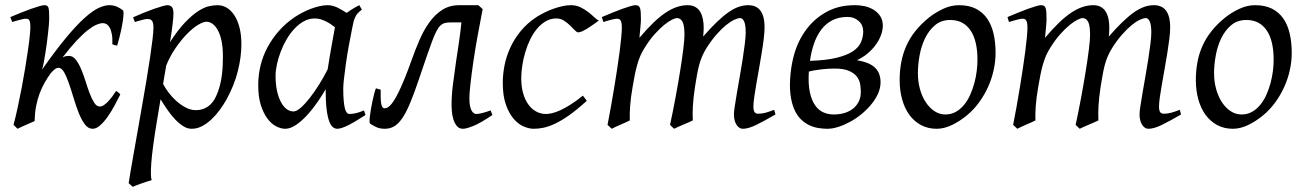

<svg xmlns="http://www.w3.org/2000/svg" viewBox="-20 -477 5031 741"><path d="M444.3 -112.3Q434.1 -91.8 421.4 -68.4Q408.7 -44.9 394.8 -25.4Q380.9 -5.9 366.2 7.1Q351.6 20 337.4 20Q320.3 20 307.4 2.7Q294.4 -14.6 283.9 -41Q273.4 -67.4 264.4 -97.7Q255.4 -127.9 246.3 -154.3Q237.3 -180.7 227.5 -198Q217.8 -215.3 205.6 -215.3Q198.7 -215.3 191.2 -209.5Q183.6 -203.6 175.3 -193.8Q162.6 -176.3 151.9 -157.2Q141.1 -138.2 132.8 -116Q124.5 -93.8 119.4 -67.6Q114.3 -41.5 113.8 -9.8Q106.9 -6.8 98.1 -2.9Q89.4 1 80.3 4.9Q71.3 8.8 62.5 12.9Q53.7 17.1 47.9 20L32.2 4.9Q40.5 -25.9 48.3 -62.5Q56.2 -99.1 63.5 -137.2Q70.8 -175.3 76.9 -212.4Q83 -249.5 87.6 -281.2Q92.3 -313 94.7 -336.7Q97.2 -360.4 97.2 -372.1Q97.2 -383.3 95.9 -389.9Q94.7 -396.5 92.5 -399.7Q90.3 -402.8 86.9 -403.8Q83.5 -404.8 79.1 -404.8Q74.7 -404.8 66.2 -402.8Q57.6 -400.9 48.8 -398.4Q38.6 -395.5 26.9 -392.1L20 -411.1Q40.5 -419.9 61.3 -428.2Q82 -436.5 100.1 -442.9Q118.2 -449.2 131.6 -453.1Q145 -457 150.9 -457Q157.7 -457 161.6 -454.8Q165.5 -452.6 167.2 -446.8Q168.9 -440.9 169.4 -430.2Q169.9 -419.4 169.9 -401.9Q169.9 -396 168.7 -382.1Q167.5 -368.2 165.5 -350.1Q163.6 -332 160.9 -311.3Q158.2 -290.5 155 -271Q151.9 -251.5 148.7 -234.9Q145.5 -218.3 142.1 -208Q194.8 -283.2 235.1 -331.5Q275.4 -379.9 306.4 -407.7Q337.4 -435.5 360.6 -446.3Q383.8 -457 401.9 -457Q417.5 -457 430.7 -451.4Q443.8 -445.8 454.6 -437Q457 -435.1 456.8 -423.3Q456.5 -411.6 453.6 -393.1Q450.7 -374.5 445.3 -350.6Q439.9 -326.7 432.1 -300.8Q421.9 -302.2 413.6 -306.2Q414.6 -329.6 411.6 -345.2Q408.7 -360.8 403.3 -370.4Q397.9 -379.9 391.1 -383.8Q384.3 -387.7 377.4 -387.7Q366.7 -387.7 352.3 -381.6Q337.9 -375.5 318.8 -360.6Q299.8 -345.7 275.6 -320.1Q251.5 -294.4 221.2 -254.9Q229.5 -259.8 235.8 -260.5Q242.2 -261.2 246.6 -261.2Q261.2 -261.2 272.5 -246.8Q283.7 -232.4 293 -210.7Q302.2 -189 310.1 -163.6Q317.9 -138.2 326.2 -116.5Q334.5 -94.7 343.8 -80.3Q353 -65.9 365.2 -65.9Q373 -65.9 381.6 -71.8Q390.1 -77.6 398.2 -86.4Q406.2 -95.2 414.1 -105.7Q421.9 -116.2 428.2 -126L437 -120.1Q439.9 -118.2 444.3 -112.3Z M777.3 -393.1Q764.2 -393.1 744.1 -380.9Q724.1 -368.7 702.1 -346.4Q680.2 -324.2 658.7 -293.2Q637.2 -262.2 621.6 -224.6L609.4 -153.3Q616.7 -138.7 629.9 -120.8Q643.1 -103 660.2 -87.6Q677.2 -72.3 696.8 -62Q716.3 -51.8 736.3 -51.8Q762.7 -51.8 783 -66.2Q803.2 -80.6 814.5 -106.9Q823.2 -126 828.6 -146.7Q834 -167.5 836.4 -187.7Q838.9 -208 839.6 -226.6Q840.3 -245.1 840.3 -259.8Q840.3 -293.9 835 -319.1Q829.6 -344.2 820.6 -360.6Q811.5 -377 800.3 -385Q789.1 -393.1 777.3 -393.1ZM649.4 -424.8Q649.4 -410.2 646.2 -383.8Q643.1 -357.4 636.2 -314.5Q667.5 -362.8 694.8 -391.1Q722.2 -419.4 744.9 -434.1Q767.6 -448.7 786.1 -452.9Q804.7 -457 819.3 -457Q838.4 -457 855 -447.3Q871.6 -437.5 884.3 -418.2Q897 -398.9 904.3 -370.8Q911.6 -342.8 911.6 -306.2Q911.6 -257.3 897.9 -202.6Q884.3 -147.9 853.5 -91.8Q842.3 -72.3 827.9 -52.5Q813.5 -32.7 796.4 -16.6Q779.3 -0.5 760 9.8Q740.7 20 719.7 20Q703.1 20 687.3 10Q671.4 0 656 -16.1Q640.6 -32.2 626.5 -52.7Q612.3 -73.2 599.6 -93.8L584.5 -2.9Q567.9 97.7 564 151.1Q560.1 204.6 565.4 218.3Q558.1 220.2 548.3 223.4Q538.6 226.6 528.1 230.2Q517.6 233.9 508.1 237.5Q498.5 241.2 492.2 244.1L476.6 230Q478.5 215.8 483.6 186Q488.8 156.2 495.8 116.2Q502.9 76.2 511.2 28.8Q519.5 -18.6 528.1 -67.4Q536.6 -116.2 544.7 -164.1Q552.7 -211.9 558.8 -252.7Q564.9 -293.5 568.6 -324.5Q572.3 -355.5 572.3 -371.1Q572.3 -382.3 570.3 -388.9Q568.4 -395.5 564.9 -398.7Q561.5 -401.9 557.6 -402.8Q553.7 -403.8 549.3 -403.8Q544.9 -403.8 536.9 -402.1Q528.8 -400.4 520.5 -397.9Q511.2 -395.5 500.5 -392.1L493.7 -410.2Q514.2 -419.4 535.2 -428Q556.2 -436.5 574.5 -442.9Q592.8 -449.2 606.7 -453.1Q620.6 -457 626.5 -457Q636.2 -457 642.8 -450.4Q649.4 -443.8 649.4 -424.8Z M1351.6 -411.1 1350.6 -410.2Q1347.2 -403.3 1344.7 -394Q1342.3 -384.8 1339.8 -371.1Q1332.5 -335.9 1325.9 -299.1Q1319.3 -262.2 1314.7 -229.5Q1310.1 -196.8 1307.4 -171.9Q1304.7 -147 1304.7 -136.2Q1304.7 -108.4 1306.4 -89.4Q1308.1 -70.3 1311 -58.8Q1314 -47.4 1318.4 -42.2Q1322.8 -37.1 1328.6 -37.1Q1338.4 -37.1 1351.8 -39.8Q1365.2 -42.5 1384.8 -50.8L1390.6 -33.2Q1348.1 -5.4 1322 7.3Q1295.9 20 1281.7 20Q1272.9 20 1264.9 13.9Q1256.8 7.8 1250.5 -9Q1244.1 -25.9 1240.5 -55.7Q1236.8 -85.4 1236.8 -132.8Q1224.1 -110.4 1205.8 -83.7Q1187.5 -57.1 1166.5 -33.9Q1145.5 -10.7 1123.3 4.6Q1101.1 20 1080.6 20Q1064.5 20 1046.1 10.7Q1027.8 1.5 1012.5 -18.8Q997.1 -39.1 986.8 -71Q976.6 -103 976.6 -148.9Q976.6 -187.5 985.6 -224.4Q994.6 -261.2 1012.7 -294.9Q1030.8 -328.6 1056.9 -358.2Q1083 -387.7 1117.7 -411.1Q1130.9 -419.9 1146.7 -428.2Q1162.6 -436.5 1179.4 -442.9Q1196.3 -449.2 1212.9 -453.1Q1229.5 -457 1244.6 -457Q1254.9 -457 1264.6 -454.3Q1274.4 -451.7 1283.4 -447.3Q1292.5 -442.9 1301.3 -437.5Q1310.1 -432.1 1317.9 -427.2Q1329.1 -435.5 1341.6 -443.1Q1354 -450.7 1366.7 -457L1376.5 -439.9Q1366.7 -432.1 1360.8 -426Q1355 -419.9 1351.1 -411.1ZM1244.6 -209.5Q1248 -231.9 1252.2 -256.6Q1256.3 -281.2 1260.3 -303.5Q1264.2 -325.7 1267.6 -343.8Q1271 -361.8 1272.5 -371.1V-372.1Q1265.1 -377.9 1256.3 -383.8Q1247.6 -389.6 1237.8 -394.5Q1228 -399.4 1217.3 -402.6Q1206.5 -405.8 1194.8 -405.8Q1172.4 -405.8 1152.6 -394.8Q1132.8 -383.8 1116 -365.7Q1099.1 -347.7 1085.7 -324.5Q1072.3 -301.3 1063 -276.6Q1053.7 -252 1048.6 -228Q1043.5 -204.1 1043.5 -185.1Q1043.5 -153.3 1048.8 -127.9Q1054.2 -102.5 1063.5 -84.5Q1072.8 -66.4 1085.4 -56.6Q1098.1 -46.9 1112.8 -46.9Q1124.5 -46.9 1141.1 -61.5Q1157.7 -76.2 1176 -99.6Q1194.3 -123 1212.4 -152.1Q1230.5 -181.2 1244.6 -209.5Z M1722.7 -69.8Q1722.7 -107.9 1727.8 -149.2Q1732.9 -190.4 1740.2 -240.2Q1743.2 -258.8 1746.1 -279.1Q1749 -299.3 1752 -319.1Q1754.9 -338.9 1757.1 -357.2Q1759.3 -375.5 1760.7 -390.6H1720.2Q1706.5 -390.6 1697 -388.2Q1687.5 -385.7 1679.4 -378.2Q1671.4 -370.6 1664.1 -356.2Q1656.7 -341.8 1647.5 -317.4Q1638.2 -293 1626 -257.1Q1613.8 -221.2 1596.7 -170.9Q1578.1 -115.7 1562.7 -79.1Q1547.4 -42.5 1532.2 -20.5Q1517.1 1.5 1501 10.7Q1484.9 20 1464.8 20Q1445.3 20 1430.9 12.9Q1416.5 5.9 1408.2 0Q1406.2 -1.5 1406.2 -9.5Q1406.2 -17.6 1407.7 -29.5Q1409.2 -41.5 1411.6 -56.2Q1414.1 -70.8 1417.2 -85.4Q1420.4 -100.1 1423.8 -113.5Q1427.2 -127 1430.7 -136.2L1449.2 -130.9Q1448.2 -95.7 1451.2 -77.4Q1454.1 -59.1 1463.9 -59.1Q1468.3 -59.1 1473.4 -61Q1478.5 -63 1485.1 -69.3Q1491.7 -75.7 1499.8 -87.9Q1507.8 -100.1 1518.1 -120.8Q1528.3 -141.6 1540.8 -171.9Q1553.2 -202.1 1568.4 -244.6Q1582 -283.2 1598.4 -321.3Q1614.7 -359.4 1636.2 -389.6Q1657.7 -419.9 1686 -438.5Q1714.4 -457 1752.9 -457H1826.7V-456.5L1842.8 -441.9Q1832.5 -390.1 1823 -337.2Q1813.5 -284.2 1806.6 -237.3Q1799.8 -190.4 1795.7 -153.6Q1791.5 -116.7 1791.5 -97.7Q1791.5 -80.1 1793.9 -68.4Q1796.4 -56.6 1800.3 -49.8Q1804.2 -43 1808.8 -40Q1813.5 -37.1 1817.4 -37.1Q1825.7 -37.1 1839.4 -40.3Q1853 -43.5 1873.5 -50.8L1880.4 -33.2Q1834.5 -2 1806.9 9Q1779.3 20 1767.1 20Q1751.5 20 1742.7 8.8Q1733.9 -2.4 1729.5 -17.3Q1725.1 -32.2 1723.9 -47.4Q1722.7 -62.5 1722.7 -69.8Z M2291.5 -397.9Q2281.2 -390.6 2269.8 -382.3Q2258.3 -374 2247.6 -367.4Q2236.8 -360.8 2227.3 -356.4Q2217.8 -352.1 2211.4 -352.1Q2206.1 -352.1 2198.2 -360.4Q2190.4 -368.7 2179.9 -378.9Q2169.4 -389.2 2156.2 -397.5Q2143.1 -405.8 2127.4 -405.8Q2105 -405.8 2086.4 -395Q2067.9 -384.3 2052.7 -366.2Q2037.6 -348.1 2026.1 -324.5Q2014.6 -300.8 2007.1 -275.1Q1999.5 -249.5 1995.6 -223.6Q1991.7 -197.8 1991.7 -174.8Q1991.7 -143.1 1998.8 -117.7Q2005.9 -92.3 2018.6 -74.5Q2031.2 -56.6 2048.8 -46.9Q2066.4 -37.1 2087.4 -37.1Q2096.2 -37.1 2109.9 -40Q2123.5 -43 2141.4 -51Q2159.2 -59.1 2181.2 -72.8Q2203.1 -86.4 2229.5 -107.9Q2233.4 -102.5 2237.8 -97.2Q2242.2 -91.8 2244.6 -87.9Q2206.5 -53.2 2176.3 -32Q2146 -10.7 2121.3 0.7Q2096.7 12.2 2076.9 16.1Q2057.1 20 2039.6 20Q2022.9 20 2002.4 11.7Q1981.9 3.4 1963.6 -17.1Q1945.3 -37.6 1932.9 -71.8Q1920.4 -106 1920.4 -157.2Q1920.4 -189.9 1927.2 -224.9Q1934.1 -259.8 1949.5 -293.2Q1964.8 -326.7 1989.5 -356.9Q2014.2 -387.2 2050.3 -411.1Q2064 -419.9 2080.6 -428.2Q2097.2 -436.5 2115 -442.9Q2132.8 -449.2 2150.1 -453.1Q2167.5 -457 2182.6 -457Q2204.1 -457 2220.9 -448.7Q2237.8 -440.4 2251 -429.9Q2264.2 -419.4 2274.2 -409.9Q2284.2 -400.4 2291.5 -397.9Z M2972.7 -35.2Q2927.2 -8.8 2897.5 5.6Q2867.7 20 2846.7 20Q2832.5 20 2822.5 4.6Q2812.5 -10.7 2812.5 -37.1Q2812.5 -45.9 2815.9 -67.9Q2819.3 -89.8 2824.2 -119.4Q2829.1 -148.9 2835.2 -182.6Q2841.3 -216.3 2846.2 -248.3Q2851.1 -280.3 2854.5 -307.6Q2857.9 -335 2857.9 -351.1Q2857.9 -381.3 2851.8 -394.3Q2845.7 -407.2 2836.9 -407.2Q2827.6 -407.2 2813.5 -400.6Q2799.3 -394 2782.2 -380.1Q2765.1 -366.2 2745.8 -344.5Q2726.6 -322.8 2707.5 -293Q2696.8 -275.9 2689.7 -259.3Q2682.6 -242.7 2678 -224.9Q2673.3 -207 2669.9 -187.3Q2666.5 -167.5 2662.6 -144Q2655.8 -99.6 2654.1 -67.9Q2652.3 -36.1 2653.8 -12.2Q2647 -8.8 2637.2 -4.6Q2627.4 -0.5 2617.2 3.9Q2606.9 8.3 2597.4 12.5Q2587.9 16.6 2581.5 20L2565.9 4.9Q2576.7 -44.9 2586.7 -98.6Q2596.7 -152.3 2604.5 -200.4Q2612.3 -248.5 2616.9 -286.1Q2621.6 -323.7 2621.6 -341.8Q2621.6 -378.9 2614 -393.1Q2606.4 -407.2 2592.8 -407.2Q2586.4 -407.2 2573.2 -400.9Q2560.1 -394.5 2543 -380.6Q2525.9 -366.7 2506.6 -345.2Q2487.3 -323.7 2468.8 -293.9Q2458.5 -278.3 2451.4 -261.7Q2444.3 -245.1 2439.2 -226.8Q2434.1 -208.5 2429.9 -188Q2425.8 -167.5 2421.9 -144Q2414.1 -99.6 2411.9 -67.6Q2409.7 -35.6 2410.6 -12.2Q2404.3 -8.8 2394.8 -4.6Q2385.3 -0.5 2375.2 3.9Q2365.2 8.3 2356 12.5Q2346.7 16.6 2340.8 20L2324.7 4.9Q2331.5 -29.3 2338.1 -66.7Q2344.7 -104 2350.8 -141.1Q2356.9 -178.2 2362.3 -213.6Q2367.7 -249 2371.6 -279.3Q2375.5 -309.6 2377.7 -333.3Q2379.9 -356.9 2379.9 -371.1Q2379.9 -382.3 2378.4 -388.9Q2377 -395.5 2374.3 -399.2Q2371.6 -402.8 2368.2 -403.8Q2364.7 -404.8 2360.8 -404.8Q2356 -404.8 2347.4 -402.8Q2338.9 -400.9 2330.1 -398.4Q2319.8 -395.5 2308.6 -392.1L2302.7 -411.1Q2323.2 -419.9 2343.8 -428.2Q2364.3 -436.5 2381.8 -442.9Q2399.4 -449.2 2412.6 -453.1Q2425.8 -457 2431.6 -457Q2439 -457 2443.4 -454.6Q2447.8 -452.1 2450 -446Q2452.1 -439.9 2452.9 -429Q2453.6 -418 2453.6 -400.9Q2453.6 -395.5 2452.9 -387.5Q2452.1 -379.4 2451.4 -369.9Q2450.7 -360.4 2449.5 -350.1Q2448.2 -339.8 2447.8 -331.1Q2476.6 -365.2 2501.7 -389.4Q2526.9 -413.6 2549.6 -428.5Q2572.3 -443.4 2593 -450.2Q2613.8 -457 2633.8 -457Q2651.9 -457 2664.1 -449.7Q2676.3 -442.4 2683.1 -430.2Q2689.9 -418 2692.9 -402.6Q2695.8 -387.2 2695.8 -371.1Q2695.8 -361.8 2695.3 -354.2Q2694.8 -346.7 2693.8 -335.9Q2722.2 -368.7 2746.1 -391.6Q2770 -414.6 2790.8 -429.2Q2811.5 -443.8 2830.3 -450.4Q2849.1 -457 2867.7 -457Q2881.8 -457 2893.6 -452.4Q2905.3 -447.8 2913.6 -437.5Q2921.9 -427.2 2926.3 -410.9Q2930.7 -394.5 2930.7 -371.1Q2930.7 -352.5 2927.5 -326.4Q2924.3 -300.3 2919.4 -271Q2914.6 -241.7 2909.2 -210.9Q2903.8 -180.2 2898.9 -152.6Q2894 -125 2890.9 -102.3Q2887.7 -79.6 2887.7 -65.9Q2887.7 -49.3 2892.6 -43.7Q2897.5 -38.1 2905.8 -38.1Q2919.9 -38.1 2933.8 -41.7Q2947.8 -45.4 2967.8 -53.2Z M3251.5 -411.6Q3217.3 -411.6 3192.1 -398.7Q3167 -385.7 3149.7 -362.8Q3132.3 -339.8 3121.6 -308.8Q3110.8 -277.8 3106 -242.2Q3169.4 -244.1 3209.5 -254.2Q3249.5 -264.2 3272.2 -279.5Q3294.9 -294.9 3303.2 -314.9Q3311.5 -335 3311.5 -356.4Q3311 -380.9 3293.7 -396.2Q3276.4 -411.6 3251.5 -411.6ZM3197.8 -35.2Q3219.7 -35.2 3238.8 -40.8Q3257.8 -46.4 3272 -57.6Q3286.1 -68.8 3294.2 -85Q3302.2 -101.1 3302.2 -122.6Q3302.2 -135.7 3299.8 -151.4Q3297.4 -167 3287.4 -180.7Q3277.3 -194.3 3256.8 -203.4Q3236.3 -212.4 3200.7 -212.4Q3189.5 -212.4 3176.8 -211.7Q3164.1 -210.9 3151.1 -209.5Q3138.2 -208 3125.2 -205.8Q3112.3 -203.6 3101.6 -200.7Q3098.6 -152.3 3105.7 -120.4Q3112.8 -88.4 3126.7 -69.3Q3140.6 -50.3 3159.2 -42.7Q3177.7 -35.2 3197.8 -35.2ZM3281.7 -457Q3297.4 -457 3315.4 -453.4Q3333.5 -449.7 3349.4 -440.7Q3365.2 -431.6 3376 -416.5Q3386.7 -401.4 3387.2 -378.9Q3387.2 -361.3 3380.4 -342.3Q3373.5 -323.2 3360.6 -305.2Q3347.7 -287.1 3329.1 -271.2Q3310.5 -255.4 3287.1 -244.6Q3313 -240.2 3330.6 -232.7Q3348.1 -225.1 3358.6 -214.1Q3369.1 -203.1 3373.8 -189.5Q3378.4 -175.8 3378.4 -159.7Q3378.4 -137.7 3368.7 -115.7Q3358.9 -93.8 3342.5 -74Q3326.2 -54.2 3305.2 -36.9Q3284.2 -19.5 3261.2 -7.1Q3238.3 5.4 3215.6 12.7Q3192.9 20 3173.3 20Q3156.7 20 3138.4 17.1Q3120.1 14.2 3102.8 5.9Q3085.4 -2.4 3070.3 -17.3Q3055.2 -32.2 3044.9 -56.2Q3034.7 -80.1 3030.5 -113.8Q3026.4 -147.5 3031.2 -193.8Q3039.6 -274.4 3070.8 -330.6Q3102.1 -386.7 3149.9 -418.9Q3166 -429.7 3181.6 -437Q3197.3 -444.3 3213.1 -448.7Q3229 -453.1 3245.8 -455.1Q3262.7 -457 3281.7 -457Z M3752.4 -246.1Q3752.4 -320.8 3725.1 -360.4Q3697.8 -399.9 3647.5 -399.9Q3612.3 -399.9 3588.4 -379.6Q3564.5 -359.4 3549.8 -328.6Q3535.2 -297.9 3528.8 -262Q3522.5 -226.1 3522.5 -194.8Q3522.5 -162.1 3530.5 -133.1Q3538.6 -104 3553 -82.3Q3567.4 -60.5 3586.7 -47.9Q3606 -35.2 3628.4 -35.2Q3650.9 -35.2 3668.7 -45.2Q3686.5 -55.2 3700.4 -72Q3714.4 -88.9 3724.1 -110.6Q3733.9 -132.3 3740.2 -155.8Q3746.6 -179.2 3749.5 -202.6Q3752.4 -226.1 3752.4 -246.1ZM3822.3 -272.9Q3822.3 -240.2 3814.9 -206.8Q3807.6 -173.3 3793.5 -141.8Q3779.3 -110.4 3758.5 -81.8Q3737.8 -53.2 3710.4 -30.8Q3697.8 -20.5 3683.6 -11.2Q3669.4 -2 3654.8 5.1Q3640.1 12.2 3625 16.1Q3609.9 20 3595.2 20Q3561 20 3534.4 5.6Q3507.8 -8.8 3489.5 -33.9Q3471.2 -59.1 3461.7 -93.5Q3452.1 -127.9 3452.1 -168Q3452.1 -203.1 3458 -235.6Q3463.9 -268.1 3477.1 -298.3Q3490.2 -328.6 3512.2 -356.4Q3534.2 -384.3 3566.4 -410.2Q3591.3 -429.7 3621.1 -443.4Q3650.9 -457 3681.2 -457Q3719.2 -457 3746.1 -443.4Q3772.9 -429.7 3789.8 -405.3Q3806.6 -380.9 3814.5 -347.2Q3822.3 -313.5 3822.3 -272.9Z M4538.1 -35.2Q4492.7 -8.8 4462.9 5.6Q4433.1 20 4412.1 20Q4397.9 20 4387.9 4.6Q4377.9 -10.7 4377.9 -37.1Q4377.9 -45.9 4381.3 -67.9Q4384.8 -89.8 4389.6 -119.4Q4394.5 -148.9 4400.6 -182.6Q4406.7 -216.3 4411.6 -248.3Q4416.5 -280.3 4419.9 -307.6Q4423.3 -335 4423.3 -351.1Q4423.3 -381.3 4417.2 -394.3Q4411.1 -407.2 4402.3 -407.2Q4393.1 -407.2 4378.9 -400.6Q4364.7 -394 4347.7 -380.1Q4330.6 -366.2 4311.3 -344.5Q4292 -322.8 4272.9 -293Q4262.2 -275.9 4255.1 -259.3Q4248 -242.7 4243.4 -224.9Q4238.8 -207 4235.4 -187.3Q4231.9 -167.5 4228 -144Q4221.2 -99.6 4219.5 -67.9Q4217.8 -36.1 4219.2 -12.2Q4212.4 -8.8 4202.6 -4.6Q4192.9 -0.5 4182.6 3.9Q4172.4 8.3 4162.8 12.5Q4153.3 16.6 4147 20L4131.3 4.9Q4142.1 -44.9 4152.1 -98.6Q4162.1 -152.3 4169.9 -200.4Q4177.7 -248.5 4182.4 -286.1Q4187 -323.7 4187 -341.8Q4187 -378.9 4179.4 -393.1Q4171.9 -407.2 4158.2 -407.2Q4151.9 -407.2 4138.7 -400.9Q4125.5 -394.5 4108.4 -380.6Q4091.3 -366.7 4072 -345.2Q4052.7 -323.7 4034.2 -293.9Q4023.9 -278.3 4016.8 -261.7Q4009.8 -245.1 4004.6 -226.8Q3999.5 -208.5 3995.4 -188Q3991.2 -167.5 3987.3 -144Q3979.5 -99.6 3977.3 -67.6Q3975.1 -35.6 3976.1 -12.2Q3969.7 -8.8 3960.2 -4.6Q3950.7 -0.5 3940.7 3.9Q3930.7 8.3 3921.4 12.5Q3912.1 16.6 3906.2 20L3890.1 4.9Q3897 -29.3 3903.6 -66.7Q3910.2 -104 3916.3 -141.1Q3922.4 -178.2 3927.7 -213.6Q3933.1 -249 3937 -279.3Q3940.9 -309.6 3943.1 -333.3Q3945.3 -356.9 3945.3 -371.1Q3945.3 -382.3 3943.8 -388.9Q3942.4 -395.5 3939.7 -399.2Q3937 -402.8 3933.6 -403.8Q3930.2 -404.8 3926.3 -404.8Q3921.4 -404.8 3912.8 -402.8Q3904.3 -400.9 3895.5 -398.4Q3885.3 -395.5 3874 -392.1L3868.2 -411.1Q3888.7 -419.9 3909.2 -428.2Q3929.7 -436.5 3947.3 -442.9Q3964.8 -449.2 3978 -453.1Q3991.2 -457 3997.1 -457Q4004.4 -457 4008.8 -454.6Q4013.2 -452.1 4015.4 -446Q4017.6 -439.9 4018.3 -429Q4019 -418 4019 -400.9Q4019 -395.5 4018.3 -387.5Q4017.6 -379.4 4016.8 -369.9Q4016.1 -360.4 4014.9 -350.1Q4013.7 -339.8 4013.2 -331.1Q4042 -365.2 4067.1 -389.4Q4092.3 -413.6 4115 -428.5Q4137.7 -443.4 4158.4 -450.2Q4179.2 -457 4199.2 -457Q4217.3 -457 4229.5 -449.7Q4241.7 -442.4 4248.5 -430.2Q4255.4 -418 4258.3 -402.6Q4261.2 -387.2 4261.2 -371.1Q4261.2 -361.8 4260.7 -354.2Q4260.3 -346.7 4259.3 -335.9Q4287.6 -368.7 4311.5 -391.6Q4335.4 -414.6 4356.2 -429.2Q4377 -443.8 4395.8 -450.4Q4414.6 -457 4433.1 -457Q4447.3 -457 4459 -452.4Q4470.7 -447.8 4479 -437.5Q4487.3 -427.2 4491.7 -410.9Q4496.1 -394.5 4496.1 -371.1Q4496.1 -352.5 4492.9 -326.4Q4489.7 -300.3 4484.9 -271Q4480 -241.7 4474.6 -210.9Q4469.2 -180.2 4464.4 -152.6Q4459.5 -125 4456.3 -102.3Q4453.1 -79.6 4453.1 -65.9Q4453.1 -49.3 4458 -43.7Q4462.9 -38.1 4471.2 -38.1Q4485.4 -38.1 4499.3 -41.7Q4513.2 -45.4 4533.2 -53.2Z M4895.5 -246.1Q4895.5 -320.8 4868.2 -360.4Q4840.8 -399.9 4790.5 -399.9Q4755.4 -399.9 4731.4 -379.6Q4707.5 -359.4 4692.9 -328.6Q4678.2 -297.9 4671.9 -262Q4665.5 -226.1 4665.5 -194.8Q4665.5 -162.1 4673.6 -133.1Q4681.6 -104 4696 -82.3Q4710.4 -60.5 4729.7 -47.9Q4749 -35.2 4771.5 -35.2Q4793.9 -35.2 4811.8 -45.2Q4829.6 -55.2 4843.5 -72Q4857.4 -88.9 4867.2 -110.6Q4877 -132.3 4883.3 -155.8Q4889.6 -179.2 4892.6 -202.6Q4895.5 -226.1 4895.5 -246.1ZM4965.3 -272.9Q4965.3 -240.2 4958 -206.8Q4950.7 -173.3 4936.5 -141.8Q4922.4 -110.4 4901.6 -81.8Q4880.9 -53.2 4853.5 -30.8Q4840.8 -20.5 4826.7 -11.2Q4812.5 -2 4797.9 5.1Q4783.2 12.2 4768.1 16.1Q4752.9 20 4738.3 20Q4704.1 20 4677.5 5.6Q4650.9 -8.8 4632.6 -33.9Q4614.3 -59.1 4604.7 -93.5Q4595.2 -127.9 4595.2 -168Q4595.2 -203.1 4601.1 -235.6Q4606.9 -268.1 4620.1 -298.3Q4633.3 -328.6 4655.3 -356.4Q4677.2 -384.3 4709.5 -410.2Q4734.4 -429.7 4764.2 -443.4Q4793.9 -457 4824.2 -457Q4862.3 -457 4889.2 -443.4Q4916 -429.7 4932.9 -405.3Q4949.7 -380.9 4957.5 -347.2Q4965.3 -313.5 4965.3 -272.9Z"/></svg>

Font: Gentium Plus Cyr
Style: Italic
Weight: 400
Italic angle: -8°
Designer: J. Victor Gaultney, Annie Olsen, Iska Routamaa, Becca Hirsbrunner
Foundry: SIL International
Version: Version 5.000